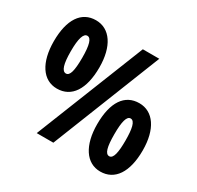

<svg xmlns="http://www.w3.org/2000/svg" viewBox="-157 -903 1117 1091"><g transform="rotate(30 401.5 -357.5)"><path d="M176 -724C81 -724 27 -644 27 -501C27 -363 83 -276 176 -276C272 -276 326 -358 326 -501C326 -639 268 -724 176 -724ZM596 -714H488L204 0H313ZM177 -623C202 -623 214 -584 214 -500C214 -414 203 -376 178 -376C152 -376 139 -415 139 -500C139 -583 152 -623 177 -623ZM625 -439C530 -439 476 -361 476 -216C476 -79 532 9 625 9C720 9 775 -73 775 -216C775 -354 717 -439 625 -439ZM625 -339C653 -339 662 -291 662 -215C662 -139 653 -92 626 -92C600 -92 589 -131 589 -215C589 -298 600 -339 625 -339Z"/></g></svg>

Font: Noto Sans Arabic UI XCn XBd
Style: Regular
Weight: 800
Width: 2
Designer: Monotype Design Team, Nadine Chahine and Nizar Qandah
Foundry: Monotype Imaging Inc.
Version: Version 2.010